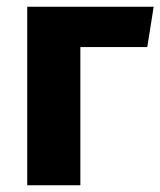

<svg xmlns="http://www.w3.org/2000/svg" viewBox="-20 -551 477 571"><path d="M219 0H61V-531H437L418 -411H219Z"/></svg>

Font: FiraGO
Style: Bold
Weight: 700
Designer: bBox Type
Foundry: bBox Type GmbH
Version: Version 1.001;PS 001.001;hotconv 1.0.88;makeotf.lib2.5.64775